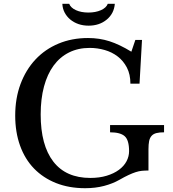

<svg xmlns="http://www.w3.org/2000/svg" viewBox="-20 -980 910 1010"><path d="M428 10Q343 10 275 -17Q207 -44 159 -93.5Q111 -143 85.5 -214Q60 -285 60 -372Q60 -463 88 -538Q116 -613 166.5 -667Q217 -721 287.5 -750.5Q358 -780 443 -780Q503 -780 556 -763Q609 -746 671 -708L692 -770H727L714 -540H666Q666 -589 647.5 -624.5Q629 -660 599 -683Q569 -706 530.5 -717Q492 -728 452 -728Q391 -728 343 -704Q295 -680 262 -635Q229 -590 211.5 -525Q194 -460 194 -378Q194 -216 260.5 -130Q327 -44 455 -44Q503 -44 541 -55.5Q579 -67 605.5 -86.5Q632 -106 645.5 -131.5Q659 -157 659 -185Q659 -243 636 -263.5Q613 -284 559 -284V-322H843V-284Q819 -284 803 -280Q787 -276 777.5 -265.5Q768 -255 764.5 -238Q761 -221 761 -195V-83Q742 -83 726.5 -81.5Q711 -80 694 -74.5Q677 -69 656.5 -59.5Q636 -50 608 -34Q573 -14 527.5 -2Q482 10 428 10ZM584 -960Q580 -909 541.5 -877Q503 -845 446 -845Q417 -845 392.5 -853.5Q368 -862 349.5 -877.5Q331 -893 320 -914Q309 -935 308 -960H344Q352 -939 379.5 -926.5Q407 -914 445 -914Q483 -914 511 -926.5Q539 -939 547 -960Z"/></svg>

Font: SVN-Libre Baskerville
Style: Regular
Weight: 400
Designer: Pablo Impallari, Rodrigo Fuenzalida
Foundry: Pablo Impallari, Rodrigo Fuenzalida
Version: Version 1.000; ttfautohint (v1.8.4)